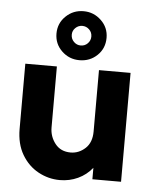

<svg xmlns="http://www.w3.org/2000/svg" viewBox="-49 -677 584 732"><g transform="rotate(5 243.0 -310.5)"><path d="M206.9 13.9Q163.2 13.9 124.3 -7.3Q85.4 -28.5 61.5 -69.1Q37.5 -109.7 37.5 -167.4V-416.7H158.3V-183.3Q158.3 -148.6 179.5 -121.5Q200.7 -94.4 238.9 -94.4Q270.1 -94.4 294.8 -117Q319.4 -139.6 319.4 -181.9V-416.7H440.3V0H330.6V-43.8Q308.3 -16 276 -1Q243.8 13.9 206.9 13.9ZM241.7 -447.9Q202.1 -447.9 174 -475Q145.8 -502.1 145.8 -541.7Q145.8 -581.2 174 -608.3Q202.1 -635.4 241.7 -635.4Q280.6 -635.4 309 -608.3Q337.5 -581.2 337.5 -541.7Q337.5 -501.4 309.7 -474.7Q281.9 -447.9 241.7 -447.9ZM241.7 -504.2Q257.6 -504.2 268.4 -515.3Q279.2 -526.4 279.2 -541.7Q279.2 -557.6 268.1 -568.4Q256.9 -579.2 241.7 -579.2Q226.4 -579.2 215.3 -568.4Q204.2 -557.6 204.2 -542.4Q204.2 -526.4 215.3 -515.3Q226.4 -504.2 241.7 -504.2Z"/></g></svg>

Font: co2trust
Style: Bold
Weight: 700
Designer: Kristian Moeller
Foundry: Dicotype
Version: Version 1.000